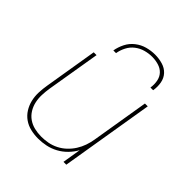

<svg xmlns="http://www.w3.org/2000/svg" viewBox="-205 -871 1010 1010"><g transform="rotate(45 300.0 -366.0)"><path d="M243 8Q214 8 186.5 1.5Q159 -5 137 -20.5Q115 -36 100.5 -59Q86 -82 79.5 -109Q73 -136 74 -165Q75 -194 80 -223L129 -520H150L100 -220Q96 -194 95 -168Q94 -142 99.5 -117.5Q105 -93 118 -72Q131 -51 151 -37Q171 -23 196 -17Q221 -11 247 -11Q271 -11 296 -15.5Q321 -20 345 -32Q369 -44 388.5 -62.5Q408 -81 422 -103Q436 -125 444.5 -149.5Q453 -174 457 -199L510 -520H531L445 0H424L441 -104Q427 -78 405 -55.5Q383 -33 356 -18.5Q329 -4 300 2Q271 8 243 8ZM195 -600Q200 -629 214 -657Q228 -685 253 -704.5Q278 -724 307.5 -732Q337 -740 366 -740Q395 -740 422.5 -732Q450 -724 468 -704.5Q486 -685 491 -657Q496 -629 491 -600H471Q475 -625 470.5 -649.5Q466 -674 450.5 -690.5Q435 -707 411.5 -714Q388 -721 363 -721Q338 -721 312.5 -714Q287 -707 265.5 -690.5Q244 -674 231.5 -649.5Q219 -625 215 -600Z"/></g></svg>

Font: Iosevka Aile Thin Oblique
Style: Regular
Weight: 100
Italic angle: -9°
Designer: Belleve Invis
Foundry: Belleve Invis
Version: Version 31.1.0; ttfautohint (v1.8.4)